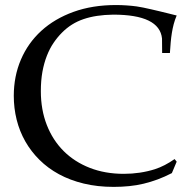

<svg xmlns="http://www.w3.org/2000/svg" viewBox="-20 -728 749 762"><path d="M681.2 -86.4 662.1 -41Q633.8 -26.4 606.2 -16.1Q578.6 -5.9 550.3 1Q522 7.8 492.4 10.7Q462.9 13.7 431.2 13.7Q366.7 13.7 312.3 0.5Q257.8 -12.7 213.9 -36.6Q169.9 -60.5 136.5 -93.8Q103 -127 80.3 -167Q57.6 -207 46.1 -252.9Q34.7 -298.8 34.7 -347.7Q34.7 -425.3 63 -491.5Q91.3 -557.6 144 -605.7Q196.8 -653.8 271.7 -680.9Q346.7 -708 439.9 -708Q462.4 -708 482.9 -706.5Q503.4 -705.1 522 -702.6Q532.7 -701.2 548.1 -698Q563.5 -694.8 580.6 -690.9Q597.7 -687 614.7 -682.9Q631.8 -678.7 645.8 -675.3Q659.7 -671.9 669.4 -669.4Q679.2 -667 681.2 -666.5Q673.8 -648.9 669.4 -632.1Q665 -615.2 662.1 -597.4Q659.2 -579.6 657.5 -560.1Q655.8 -540.5 654.3 -517.6H623.5L623 -575.2Q613.3 -669.9 429.2 -669.9Q394.5 -669.4 365.5 -665Q336.4 -660.6 311.5 -652.1Q286.6 -643.6 265.6 -630.4Q244.6 -617.2 226.1 -598.6Q208 -580.6 192.6 -557.9Q177.2 -535.2 166 -506.6Q154.8 -478 148.4 -443.4Q142.1 -408.7 142.1 -366.2Q142.1 -292.5 165.8 -231.9Q189.5 -171.4 232.7 -128.4Q275.9 -85.4 336.4 -61.8Q397 -38.1 471.2 -38.1Q536.6 -38.1 595.2 -56.6Q614.7 -63 634 -73Q653.3 -83 672.9 -96.7Z"/></svg>

Font: XB Kayhan
Style: Regular
Weight: 400
Designer: Behnam
Foundry: Irmug
Version: Version 7.300 2009